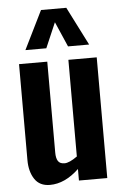

<svg xmlns="http://www.w3.org/2000/svg" viewBox="-57 -867 587 916"><g transform="rotate(-5 236.5 -408.5)"><path d="M84 -642.1 174.8 -826.2H295.9L389.2 -642.1H288.1L235.8 -762.2L184.1 -642.1ZM145 8.8Q95.7 8.8 71.8 -27.3Q47.9 -63.5 47.9 -118.2V-578.1H183.1V-143.1Q183.1 -115.7 192.1 -101.8Q201.2 -87.9 223.1 -87.9Q246.1 -87.9 284.2 -115.2V-578.1H419.9V0H284.2V-55.2Q216.8 8.8 145 8.8Z"/></g></svg>

Font: Oswald Medium
Style: Regular
Weight: 500
Designer: Vernon Adams
Foundry: Vernon Adams
Version: Version 4.103